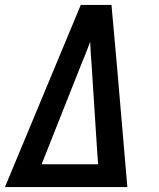

<svg xmlns="http://www.w3.org/2000/svg" viewBox="-23 -755 643 775"><path d="M-3 0 303 -735H427L449 -490L491 0ZM145 -92H373L368 -163L347 -490Q345 -514 343.5 -538Q342 -562 341 -586Q332 -562 322.5 -538Q313 -514 303 -490Z"/></svg>

Font: Iosevka Aile Semibold
Style: Italic
Weight: 600
Italic angle: -9°
Designer: Belleve Invis
Foundry: Belleve Invis
Version: Version 31.1.0; ttfautohint (v1.8.4)